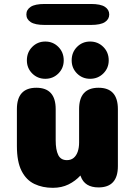

<svg xmlns="http://www.w3.org/2000/svg" viewBox="-20 -912 659 943"><path d="M158.5 -481Q253.5 -481 253.5 -376V-223Q253.5 -176 266 -150.8Q278.5 -125.5 308.5 -125.5Q328.5 -125.5 341.8 -136.5Q355 -147.5 361.8 -167.2Q368.5 -187 368.5 -212V-376Q368.5 -481 464 -481Q559 -481 559 -376V-96Q559 8.5 464 8.5Q396 8.5 376.5 -46L375 -50Q350.5 -23 316.5 -6.2Q282.5 10.5 239.5 10.5Q189 10.5 149 -8.5Q109 -27.5 86 -72.5Q63 -117.5 63 -195V-376Q63 -481 158.5 -481ZM202.5 -525Q164.5 -525 138.2 -551.2Q112 -577.5 112 -615.5Q112 -655 138.2 -681.5Q164.5 -708 202.5 -708Q240.5 -708 266.8 -681.5Q293 -655 293 -615.5Q293 -577.5 266.8 -551.2Q240.5 -525 202.5 -525ZM422.5 -525Q384.5 -525 358.2 -551.2Q332 -577.5 332 -615.5Q332 -655 358.2 -681.5Q384.5 -708 422.5 -708Q461 -708 487.5 -681.5Q514 -655 514 -615.5Q514 -577.5 487.5 -551.2Q461 -525 422.5 -525ZM109.5 -841Q109.5 -864.5 130.8 -878.5Q152 -892.5 199.5 -892.5H426.5Q474 -892.5 495.2 -878.5Q516.5 -864.5 516.5 -841Q516.5 -817.5 495.2 -803.5Q474 -789.5 426.5 -789.5H199.5Q152 -789.5 130.8 -803.5Q109.5 -817.5 109.5 -841Z"/></svg>

Font: Sono Monospace ExtraBold
Style: Regular
Weight: 800
Version: Version 2.112